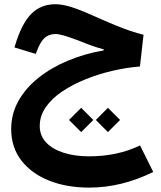

<svg xmlns="http://www.w3.org/2000/svg" viewBox="-20 -541 743 887"><path d="M422.9 13.2 478.5 -43 534.7 13.2 478.5 69.3ZM298.8 13.2 355 -43 411.1 13.2 355 69.3ZM236.8 -521.5Q265.6 -521.5 305.2 -509.8Q344.7 -498 411.1 -468.3Q469.2 -442.4 510.7 -425.3Q552.2 -408.2 583.7 -397.7Q615.2 -387.2 643.1 -380.4L626.5 -233.9Q565.4 -229 500.7 -214.1Q436 -199.2 376 -175Q315.9 -150.9 267.8 -118.7Q219.7 -86.4 191.7 -46.1Q163.6 -5.9 163.6 41Q163.6 85.9 193.1 117.2Q222.7 148.4 274.2 164.8Q325.7 181.2 392.1 181.2Q522.5 181.2 627 130.9L688 253.4Q541 325.7 392.6 325.7Q287.1 325.7 205.8 293Q124.5 260.3 78.1 199.7Q31.7 139.2 31.7 55.2Q31.7 -14.6 64.9 -74.2Q98.1 -133.8 157 -180.9Q215.8 -228 293.2 -260.5Q370.6 -293 459 -308.1V-313Q434.6 -319.3 406.7 -329.1Q378.9 -338.9 341.8 -354Q298.8 -370.1 274.9 -377Q251 -383.8 236.3 -383.8Q205.1 -383.8 185.3 -365.2Q165.5 -346.7 149.4 -302.7L145 -292L46.9 -321.8L50.3 -333.5Q80.6 -433.1 124.8 -477.3Q168.9 -521.5 236.8 -521.5Z"/></svg>

Font: Estedad-FD Bold
Style: Regular
Weight: 700
Designer: Amin Abedi
Version: Version 7.3